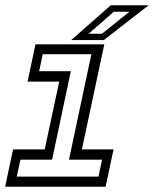

<svg xmlns="http://www.w3.org/2000/svg" viewBox="-20 -708 584 728"><path d="M-0.5 0 29.5 -141.5H149.5L204.5 -398.5H84.5L114.5 -540H375.5L290.5 -141.5H410.5L380.5 0ZM43.5 -38.5H353.5L367 -102.5H241.5L326.5 -502.5H142L128.5 -438H248.5L177.5 -102.5H57.5ZM250 -556 400 -688H543.5L373.5 -556ZM316 -580H366.5L470.5 -663.5H411.5Z"/></svg>

Font: Tourney
Style: Italic
Weight: 400
Italic angle: -12°
Version: Version 1.015